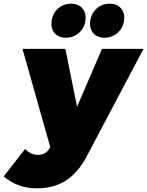

<svg xmlns="http://www.w3.org/2000/svg" viewBox="-100 -810 793 1034"><path d="M-80.1 140.1 35.2 -7.8Q65.4 23.9 104 23.9Q141.6 23.9 162.1 -3.9L170.9 -17.1L21 -546.9H252L314.9 -234.9L449.2 -546.9H672.9L363.8 38.1Q317.4 123 252.9 163.6Q188.5 204.1 100.1 204.1Q46.4 204.1 3.2 188.7Q-40 173.3 -80.1 140.1ZM178.2 -698.2Q184.1 -738.8 212.9 -764.4Q241.7 -790 282.2 -790Q322.8 -790 344.2 -764.4Q365.7 -738.8 359.9 -698.2Q354 -658.2 324.7 -632.6Q295.4 -606.9 254.9 -606.9Q214.4 -606.9 193.4 -632.6Q172.4 -658.2 178.2 -698.2ZM386.2 -698.2Q392.1 -738.8 420.9 -764.4Q449.7 -790 490.2 -790Q530.8 -790 552.2 -764.4Q573.7 -738.8 567.9 -698.2Q562 -658.2 532.7 -632.6Q503.4 -606.9 462.9 -606.9Q422.4 -606.9 401.4 -632.6Q380.4 -658.2 386.2 -698.2Z"/></svg>

Font: Trueno Black
Style: Italic
Weight: 900
Designer: Julieta Ulanovsky
Foundry: Julieta Ulanovsky
Version: Version 3.001b | FøM Fix